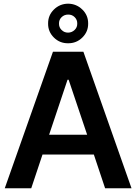

<svg xmlns="http://www.w3.org/2000/svg" viewBox="-20 -1003 726 1023"><path d="M146.5 0H5.4L262.2 -727.5H424.3L680.7 0H540L480 -179.7H206.5ZM339.8 -578.1 241.7 -285.2H444.3L345.7 -578.1ZM342.8 -772.5Q298.3 -772 267.1 -803Q235.8 -834 236.3 -877.4Q235.8 -921.4 267.1 -952.1Q298.3 -982.9 342.8 -983.4Q387.2 -982.9 418.7 -952.1Q450.2 -921.4 449.7 -877.4Q450.2 -834 418.7 -803Q387.2 -772 342.8 -772.5ZM342.8 -829.1Q363.3 -829.6 377.7 -843.5Q392.1 -857.4 391.6 -877.4Q392.1 -897.5 377.9 -911.6Q363.8 -925.8 342.8 -925.3Q322.3 -925.3 308.1 -911.4Q293.9 -897.5 294.4 -877.4Q293.9 -857.4 308.1 -843.3Q322.3 -829.1 342.8 -829.1Z"/></svg>

Font: Inter Tight SemiBold
Style: Regular
Weight: 600
Designer: Rasmus Andersson
Foundry: rsms
Version: Version 3.004; ttfautohint (v1.8.4.7-5d5b)